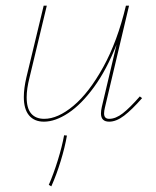

<svg xmlns="http://www.w3.org/2000/svg" viewBox="-20 -426 550 677"><path d="M481 -80Q445 -39 417.5 -18Q390 3 365 3Q336 3 336 -26Q336 -36 339 -49L391 -269Q356 -180 311.5 -119Q267 -58 221 -27.5Q175 3 135 3Q101 3 82.5 -19Q64 -41 64 -84Q64 -114 73 -153L134 -406H145L84 -152Q74 -113 74 -83Q74 -44 90 -25.5Q106 -7 136 -7Q184 -7 239 -53Q294 -99 344 -189.5Q394 -280 424 -406H435L350 -47Q347 -35 347 -26Q347 -7 365 -7Q388 -7 413 -26.5Q438 -46 473 -86ZM206 51 216 52Q209 93 194 142Q179 191 161 231L152 226Q169 187 184 138.5Q199 90 206 51Z"/></svg>

Font: Ysabeau Infant Hairline
Style: Italic
Weight: 100
Italic angle: -12°
Designer: Christian Thalmann (Catharsis Fonts)
Version: Version 0.003